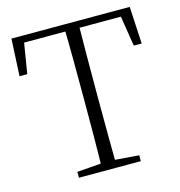

<svg xmlns="http://www.w3.org/2000/svg" viewBox="-107 -819 859 914"><g transform="rotate(-15 322.5 -361.5)"><path d="M170 0V-29L313 -40H332L475 -29V0ZM287 0Q289 -83 289.5 -166Q290 -249 290 -333V-390Q290 -474 289.5 -557.5Q289 -641 287 -723H358Q357 -641 356.5 -557.5Q356 -474 356 -390V-333Q356 -249 356.5 -166Q357 -83 358 0ZM22 -540 31 -723H614L624 -540H585L556 -723L587 -689H58L90 -723L60 -540Z"/></g></svg>

Font: Noto Serif SC ExtraLight ExtraLight
Style: Regular
Weight: 250
Version: Version 2.002-H1;hotconv 1.1.0;makeotfexe 2.6.0